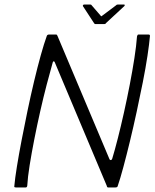

<svg xmlns="http://www.w3.org/2000/svg" viewBox="-20 -825 680 845"><path d="M462 -124Q464 -120 468 -120.5Q472 -121 474 -127Q485 -163 498.5 -216Q512 -269 525.5 -329.5Q539 -390 551 -452Q563 -514 571.5 -569Q580 -624 583 -665Q585 -673 589 -673H634Q637 -673 638.5 -671.5Q640 -670 640 -667Q637 -632 629 -579Q621 -526 608.5 -463Q596 -400 581.5 -333Q567 -266 552 -204Q537 -142 523 -90Q509 -38 498 -6Q497 -2 494 -1Q491 0 488 0H456Q451 0 450 -7L221 -551Q220 -555 216.5 -555Q213 -555 212 -550Q200 -508 185.5 -452.5Q171 -397 157 -335Q143 -273 131 -212Q119 -151 110.5 -98Q102 -45 100 -8Q99 0 93 0H50Q47 0 44.5 -1Q42 -2 43 -6Q46 -40 54.5 -92.5Q63 -145 75 -207.5Q87 -270 101 -337Q115 -404 130 -467Q145 -530 159.5 -582Q174 -634 186 -667Q187 -670 189.5 -671.5Q192 -673 194 -673H227Q231 -673 233 -667ZM400 -719Q396 -719 394 -723L345 -798Q344 -800 345.5 -802.5Q347 -805 350 -805H378Q382 -805 384 -801L423 -756Q425 -751 430 -756L490 -801Q493 -805 498 -805H526Q529 -805 529 -802.5Q529 -800 527 -798L446 -723Q445 -719 439 -719Z"/></svg>

Font: Glory Light
Style: Italic
Weight: 300
Italic angle: -12°
Version: Version 1.011